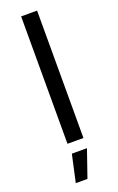

<svg xmlns="http://www.w3.org/2000/svg" viewBox="-181 -787 647 1051"><g transform="rotate(-20 142.5 -262.0)"><path d="M96 -742H189V0H96ZM100 59H188L133 218H65Z"/></g></svg>

Font: Montserrat
Style: Regular
Weight: 400
Designer: Julieta Ulanovsky
Foundry: Julieta Ulanovsky
Version: Version 6.001